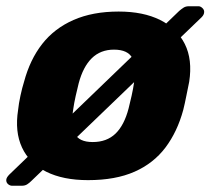

<svg xmlns="http://www.w3.org/2000/svg" viewBox="-35 -567 674 615"><path d="M247 10Q167 10 113 -17Q59 -44 35.5 -94.5Q12 -145 23 -215Q25 -235 30.5 -260.5Q36 -286 42 -305Q61 -376 100 -426Q139 -476 200.5 -503Q262 -530 345 -530Q424 -530 478 -503Q532 -476 557 -426Q582 -376 571 -305Q567 -286 562 -260.5Q557 -235 552 -215Q533 -145 495 -94.5Q457 -44 396 -17Q335 10 247 10ZM262 -112Q307 -112 335 -139Q363 -166 377 -220Q381 -235 386.5 -260Q392 -285 394 -300Q403 -353 389 -380.5Q375 -408 330 -408Q287 -408 259 -380.5Q231 -353 217 -300Q213 -285 207.5 -260Q202 -235 200 -220Q191 -166 204.5 -139Q218 -112 262 -112ZM4 28Q-3 28 -9 23Q-15 18 -15 10Q-15 2 -5 -8L539 -532Q546 -538 553 -542.5Q560 -547 570 -547H601Q607 -547 613 -541.5Q619 -536 619 -529Q619 -520 611 -512L65 13Q59 19 52 23.5Q45 28 34 28Z"/></svg>

Font: Rubik
Style: Bold Italic
Weight: 700
Italic angle: -12°
Designer: Hubert and Fischer
Foundry: Hubert and Fischer
Version: Version 2.300;gftools[0.9.30]